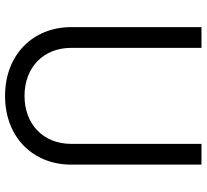

<svg xmlns="http://www.w3.org/2000/svg" viewBox="-48 -736 797 740"><g transform="rotate(90 350.0 -366.5)"><path d="M350 12C510 12 615 -96 615 -243V-745H535V-243C535 -135 459 -63 350 -63C241 -63 165 -135 165 -243V-745H85V-243C85 -96 191 12 350 12Z"/></g></svg>

Font: Plus Jakarta Sans
Style: Regular
Weight: 400
Designer: Gumpita Rahayu
Foundry: Tokotype
Version: Version 2.071;gftools[0.9.30]